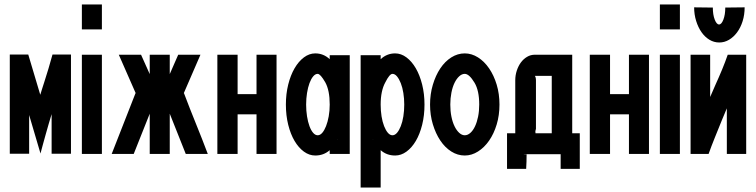

<svg xmlns="http://www.w3.org/2000/svg" viewBox="-20 -694 3397 863"><path d="M24 -3V-449H107L161 -268Q166 -283 170 -297Q174 -311 179 -325Q189 -355 198 -386Q207 -417 216 -449H299V-3H212V-181Q206 -162 199 -137.5Q192 -113 185 -88.5Q178 -64 172 -41.5Q166 -19 162 -4L111 -177V-3Z M438 -448V-2H348V-448ZM438 -674V-562H348V-674Z M743 -448V-361Q752 -382 762 -404.5Q772 -427 781 -448H881L806 -275H807Q833 -206 860.5 -138.5Q888 -71 914 -2H815L743 -183V-2H653V-183Q635 -137 617 -92.5Q599 -48 581 -2H482L589 -275H590Q571 -318 552 -361.5Q533 -405 514 -448H614L653 -361V-448Z M1223 -448V-2H1133V-180H1048V-2H957V-448H1048V-271H1133V-448Z M1552 -446V-2H1462V-19Q1435 5 1397 5Q1370 5 1346 -12.5Q1322 -30 1304 -60.5Q1286 -91 1275.5 -133Q1265 -175 1265 -224Q1265 -272 1275.5 -314Q1286 -356 1304 -387Q1322 -418 1346 -436Q1370 -454 1397 -454Q1434 -454 1462 -428V-446ZM1496 -68Q1496 -67 1495 -67H1498ZM1442 -324Q1420 -362 1408 -362Q1397 -362 1387.5 -350.5Q1378 -339 1371 -320Q1364 -301 1360 -276Q1356 -251 1356 -224Q1356 -196 1360 -171Q1364 -146 1371 -127Q1378 -108 1387.5 -97Q1397 -86 1408 -86Q1419 -86 1428.5 -97Q1438 -108 1445.5 -127Q1453 -146 1457.5 -171Q1462 -196 1462 -224Q1462 -288 1442 -324Z M1601 -446H1691V-428Q1719 -454 1756 -454Q1783 -454 1807 -436Q1831 -418 1849 -387Q1867 -356 1877.5 -314Q1888 -272 1888 -224Q1888 -175 1877.5 -133Q1867 -91 1849 -60.5Q1831 -30 1807 -12.5Q1783 5 1756 5Q1718 5 1691 -19V149H1601ZM1655 -67H1657V-68ZM1656 -378V-377ZM1712 -324Q1691 -286 1691 -224Q1691 -196 1695 -171Q1699 -146 1706.5 -127Q1714 -108 1723.5 -97Q1733 -86 1744 -86Q1755 -86 1764.5 -97Q1774 -108 1781.5 -127Q1789 -146 1793 -171Q1797 -196 1797 -224Q1797 -251 1793 -276Q1789 -301 1781.5 -320Q1774 -339 1764.5 -350.5Q1755 -362 1744 -362Q1731 -362 1712 -324Z M2069 -454Q2100 -454 2128.5 -436Q2157 -418 2178.5 -386.5Q2200 -355 2212.5 -313.5Q2225 -272 2225 -224Q2225 -176 2212.5 -134.5Q2200 -93 2178.5 -62Q2157 -31 2128.5 -13Q2100 5 2069 5Q2037 5 2008.5 -13Q1980 -31 1959 -62.5Q1938 -94 1925.5 -135.5Q1913 -177 1913 -224Q1913 -271 1925.5 -313Q1938 -355 1959 -386.5Q1980 -418 2008.5 -436Q2037 -454 2069 -454ZM2113 -322Q2089 -362 2069 -362Q2056 -362 2044 -351Q2032 -340 2023 -321.5Q2014 -303 2009 -277.5Q2004 -252 2004 -224Q2004 -195 2009 -170Q2014 -145 2023 -126.5Q2032 -108 2044 -97Q2056 -86 2069 -86Q2082 -86 2094 -96.5Q2106 -107 2115 -126Q2124 -145 2129 -170Q2134 -195 2134 -224Q2134 -287 2113 -322Z M2296 -95V-333Q2296 -356 2303 -377Q2310 -398 2321.5 -413.5Q2333 -429 2349 -438.5Q2365 -448 2383 -448H2552V-95H2586V65H2500V-1H2339Q2338 -1 2336.5 -0.5Q2335 0 2333 0H2347Q2347 15 2346.5 32Q2346 49 2345 65H2259V-95ZM2389 -115Q2389 -113 2388 -111Q2387 -109 2387 -107Q2386 -104 2386.5 -101Q2387 -98 2387 -95H2460V-353H2384Q2386 -351 2387.5 -345.5Q2389 -340 2389 -333Z M2897 -448V-2H2807V-180H2722V-2H2631V-448H2722V-271H2807V-448Z M3036 -448V-2H2946V-448ZM3036 -674V-562H2946V-674Z M3327 -661Q3327 -628 3318 -599Q3309 -570 3293 -548.5Q3277 -527 3256.5 -515Q3236 -503 3213 -503Q3189 -503 3168.5 -515.5Q3148 -528 3133 -549.5Q3118 -571 3109 -600Q3100 -629 3100 -661L3184 -660Q3184 -628 3192.5 -606Q3201 -584 3212 -584Q3223 -584 3231.5 -606Q3240 -628 3240 -660ZM3247 -2V-207Q3242 -194 3236.5 -182Q3231 -170 3226 -157Q3209 -115 3193 -75.5Q3177 -36 3165 -2H3084V-448H3172V-258Q3178 -272 3183.5 -284.5Q3189 -297 3195 -311Q3211 -346 3225.5 -381Q3240 -416 3251 -448H3334V-2Z"/></svg>

Font: Fundamental  Brigade Condensed
Style: Regular
Weight: 400
Width: 3
Designer: Peter Wiegel, original typeface by Carl Albert Fahrenwaldt 1901
Foundry: Peter Wiegel
Version: Version 0.000 2012 initial release